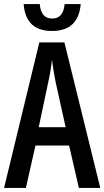

<svg xmlns="http://www.w3.org/2000/svg" viewBox="-20 -922 512 942"><path d="M367 0 319 -208H154L107 0H0L173 -714H296L472 0ZM253 -519Q247 -549 242.5 -577Q238 -605 235 -629Q230 -579 217 -520L170 -298H302ZM235 -770Q106 -770 96 -902H175Q181 -831 236 -831Q291 -831 297 -902H376Q365 -770 235 -770Z"/></svg>

Font: Noto Sans ExtraCondensed Medium
Style: Regular
Weight: 500
Width: 2
Designer: Monotype Design Team
Foundry: Monotype Imaging Inc.
Version: Version 2.013; ttfautohint (v1.8.4.7-5d5b)